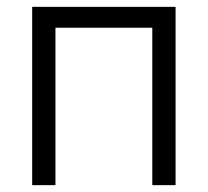

<svg xmlns="http://www.w3.org/2000/svg" viewBox="-20 -541 608 561"><path d="M74 0V-521H493V0H425V-460H142V0Z"/></svg>

Font: Raleway-v4020
Style: Regular
Weight: 400
Designer: Matt McInerney, Pablo Impallari, Rodrigo Fuenzalida
Foundry: Matt McInerney, Pablo Impallari, Rodrigo Fuenzalida
Version: Version 4.020;PS 004.020;hotconv 1.0.88;makeotf.lib2.5.64775